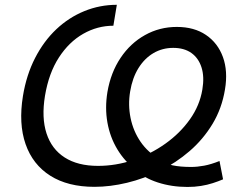

<svg xmlns="http://www.w3.org/2000/svg" viewBox="-20 -757 1025 788"><path d="M749.5 10.3Q684.1 10.3 627.2 -8.3Q570.3 -26.9 538.6 -58.6Q491.7 -94.2 461.7 -144Q431.6 -193.8 420.9 -253.9Q410.2 -314 420.9 -379.4Q434.6 -459.5 474.9 -519.5Q515.1 -579.6 575 -613Q634.8 -646.5 705.6 -646.5Q776.9 -646.5 825.4 -613.5Q874 -580.6 895 -522.7Q916 -464.8 903.3 -389.6Q890.6 -312 852.3 -248.5Q814 -185.1 758.3 -137Q702.6 -88.9 636.5 -56.2Q570.3 -23.4 501.2 -6.8Q432.1 9.8 367.7 9.8Q258.3 9.8 186.3 -35.9Q114.3 -81.5 85 -165.5Q55.7 -249.5 74.2 -363.3Q88.4 -449.7 124 -519Q159.7 -588.4 211.2 -637Q262.7 -685.5 326.2 -711.4Q389.6 -737.3 459.5 -737.3L445.3 -651.4Q379.9 -651.4 321.5 -618.2Q263.2 -585 221.7 -521Q180.2 -457 164.6 -363.8Q149.9 -273.9 170.9 -209.5Q191.9 -145 245.6 -110.6Q299.3 -76.2 382.3 -76.2Q455.6 -76.2 527.1 -100.3Q598.6 -124.5 658.9 -167.5Q719.2 -210.4 759.5 -267.3Q799.8 -324.2 810.5 -389.6Q819.3 -441.9 807.1 -480.2Q794.9 -518.6 765.4 -539.6Q735.8 -560.5 690.9 -560.5Q646.5 -560.5 609.9 -539.1Q573.2 -517.6 548.3 -477.5Q523.4 -437.5 514.2 -381.8Q504.9 -326.7 515.9 -272.7Q526.9 -218.8 557.1 -174.8Q587.4 -130.9 634.8 -104.5Q657.2 -85 688.5 -78.4Q719.7 -71.8 764.2 -71.8Q789.6 -71.8 818.1 -77.1Q846.7 -82.5 880.9 -96.2L895.5 -21Q876 -12.7 853.3 -5.4Q830.6 2 804.7 6.1Q778.8 10.3 749.5 10.3Z"/></svg>

Font: Adwaita Sans
Style: Italic
Weight: 400
Italic angle: -9.39999°
Designer: Rasmus Andersson
Foundry: rsms
Version: Version 4.001;git-9221beed3